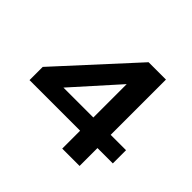

<svg xmlns="http://www.w3.org/2000/svg" viewBox="-153 -832 1017 1017"><g transform="rotate(45 355.5 -323.5)"><path d="M556 -647V-233H671V-134H556V0H426V-134H47V-233L426 -647ZM202 -233H426V-483Z"/></g></svg>

Font: Syne Modified
Style: Bold
Weight: 700
Designer: Lucas Descroix
Foundry: Bonjour Monde
Version: Version 2.200